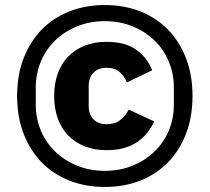

<svg xmlns="http://www.w3.org/2000/svg" viewBox="-20 -730 832 762"><path d="M396 12Q320 12 256 -13Q192 -38 146 -85Q100 -132 74 -198.5Q48 -265 48 -349Q48 -433 74 -499.5Q100 -566 146 -613Q192 -660 256 -685Q320 -710 396 -710Q472 -710 536 -685Q600 -660 646 -613Q692 -566 718 -499.5Q744 -433 744 -349Q744 -265 718 -198.5Q692 -132 646 -85Q600 -38 536 -13Q472 12 396 12ZM396 -52Q456 -52 506 -72.5Q556 -93 592.5 -128Q629 -163 649.5 -211Q670 -259 670 -315V-383Q670 -438 649.5 -486.5Q629 -535 592.5 -570Q556 -605 506 -625.5Q456 -646 396 -646Q336 -646 286 -625.5Q236 -605 199.5 -570Q163 -535 142.5 -486.5Q122 -438 122 -383V-315Q122 -259 142.5 -211Q163 -163 199.5 -128Q236 -93 286 -72.5Q336 -52 396 -52ZM403 -134Q354 -134 315.5 -149.5Q277 -165 250 -193Q223 -221 209 -260.5Q195 -300 195 -349Q195 -398 209 -437.5Q223 -477 250 -505Q277 -533 315.5 -548.5Q354 -564 403 -564Q476 -564 520 -533Q564 -502 584 -451L484 -403Q472 -429 454 -445Q436 -461 403 -461Q370 -461 351 -441.5Q332 -422 332 -389V-309Q332 -276 351 -256.5Q370 -237 403 -237Q436 -237 457 -253.5Q478 -270 491 -295L592 -248Q581 -225 565.5 -204.5Q550 -184 527 -168Q504 -152 473.5 -143Q443 -134 403 -134Z"/></svg>

Font: IBM Plex Arabic
Style: Bold
Weight: 700
Designer: Mike Abbink, Paul van der Laan, Pieter van Rosmalen, Wael Morcos, Khajak Apelian
Foundry: Bold Monday
Version: Version 1.0